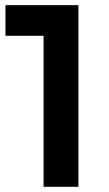

<svg xmlns="http://www.w3.org/2000/svg" viewBox="-20 -720 422 740"><path d="M1 -700.2H282.2V0H147.9V-582H1Z"/></svg>

Font: Montserrat-Arabic Medium
Style: Regular
Weight: 500
Designer: Mohamed Gaber
Foundry: Kief Type Foundry
Version: Version 5.008;PS 005.008;hotconv 1.0.88;makeotf.lib2.5.64775